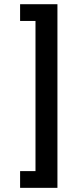

<svg xmlns="http://www.w3.org/2000/svg" viewBox="-20 -757 393 919"><path d="M76.2 -656.7V-736.8H254.9V142.1H76.2V62H149.9V-656.7Z"/></svg>

Font: Yantramanav Medium
Style: Regular
Weight: 500
Version: Version 1.001;PS 1.0;hotconv 1.0.72;makeotf.lib2.5.5900; ttf